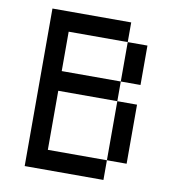

<svg xmlns="http://www.w3.org/2000/svg" viewBox="-81 -800 799 873"><g transform="rotate(10 318.0 -363.5)"><path d="M90.9 -727.3V0H454.5V-90.9H181.8V-363.6H454.5V-454.5H181.8V-636.4H454.5V-727.3ZM454.5 -363.6V-90.9H545.5V-363.6ZM454.5 -636.4V-454.5H545.5V-636.4Z"/></g></svg>

Font: Departure Mono
Style: Regular
Weight: 400
Monospace: yes
Designer: Helena Zhang
Version: Version 1.500;Glyphs 3.3.1 (3343)